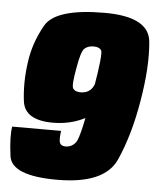

<svg xmlns="http://www.w3.org/2000/svg" viewBox="-51 -725 635 775"><g transform="rotate(5 267.0 -337.0)"><path d="M208.5 7Q401 7 447.2 -96.2Q493.5 -199.5 517 -340Q541 -481.5 531.2 -581.2Q521.5 -681 342.5 -681Q143.5 -681 102.2 -607.5Q61 -534 50.5 -456.5Q38.5 -374.5 48 -297.8Q57.5 -221 172 -221Q264 -221 336 -272.2Q408 -323.5 416.5 -361.5L329.5 -398.5Q324.5 -377 310 -365Q295.5 -353 273.5 -353Q250.5 -353 242.2 -365.2Q234 -377.5 248 -451Q259 -517.5 273 -529.8Q287 -542 309.5 -542Q332 -542 340.5 -529.5Q349 -517 325 -375Q290 -174 273.5 -152Q257 -130 232 -130Q213.5 -130 208.2 -141.8Q203 -153.5 208 -191H10Q3 -150.5 13.5 -71.8Q24 7 208.5 7Z"/></g></svg>

Font: Anybody Condensed Black
Style: Italic
Weight: 900
Width: 3
Italic angle: -10°
Version: Version 1.113;gftools[0.9.25]